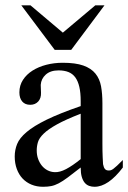

<svg xmlns="http://www.w3.org/2000/svg" viewBox="-20 -697 484 725"><path d="M443.8 -64.5Q388.7 8.3 336.9 8.3Q326.2 8.3 316.7 4.9Q307.1 1.5 300 -6.8Q293 -15.1 288.8 -29.1Q284.7 -43 284.7 -64.5Q255.4 -41.5 236.1 -27.1Q216.8 -12.7 201.9 -4.9Q187 2.9 173.6 5.6Q160.2 8.3 142.6 8.3Q118.7 8.3 99.1 0.2Q79.6 -7.8 65.4 -22.7Q51.3 -37.6 43.5 -58.8Q35.6 -80.1 35.6 -106Q35.6 -130.9 44.7 -153.3Q53.7 -175.8 80.6 -198.5Q107.4 -221.2 156.2 -245.1Q205.1 -269 284.7 -296.4V-314.9Q284.7 -347.2 279.5 -369.1Q274.4 -391.1 264.2 -405Q253.9 -418.9 238.3 -425Q222.7 -431.2 201.2 -431.2Q170.4 -431.2 152.8 -415.3Q135.3 -399.4 133.8 -376.5L134.8 -347.2Q135.7 -326.2 124.3 -313.7Q112.8 -301.3 94.2 -301.3Q74.7 -301.3 64 -313.7Q53.2 -326.2 53.2 -348.1Q53.2 -374.5 66.7 -395.3Q80.1 -416 102.8 -430.4Q125.5 -444.8 155 -452.4Q184.6 -460 216.8 -460Q265.1 -460 294.7 -449.5Q324.2 -439 340.3 -419.2Q356.4 -399.4 361.6 -371.1Q366.7 -342.8 366.7 -307.6V-155.3Q366.7 -124 367.7 -104Q368.7 -84 369.1 -77.1Q371.6 -64 376.5 -58.6Q381.3 -53.2 390.6 -53.2Q395 -53.2 398.9 -54.4Q402.8 -55.7 408.2 -59.6Q413.6 -63.5 421.9 -71.3Q430.2 -79.1 443.8 -92.8ZM284.7 -267.6Q228 -245.6 195.1 -227.3Q162.1 -209 145 -192.4Q127.9 -175.8 123.3 -160.4Q118.7 -145 118.7 -128.9Q118.7 -111.3 124 -96.7Q129.4 -82 138.4 -71Q147.5 -60.1 159.9 -53.7Q172.4 -47.4 186.5 -46.9Q205.6 -45.9 229.7 -58.6Q253.9 -71.3 284.7 -96.2ZM249 -508.8H186.5L60.5 -676.8H95.2L217.3 -573.7L339.8 -676.8H374.5Z"/></svg>

Font: Doulos SIL Am
Style: Regular
Weight: 400
Designer: Walt Agee, Victor Gaultney, Peter Martin, Debbi Hosken, Becca Hirsbrunner
Foundry: SIL International
Version: Version 5.000